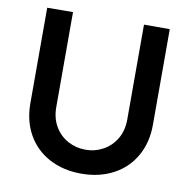

<svg xmlns="http://www.w3.org/2000/svg" viewBox="-82 -800 883 895"><g transform="rotate(10 360.0 -352.5)"><path d="M70 -267.5V-719.2L192 -720V-270.7Q192 -218.1 215.1 -178.9Q238.2 -139.8 276.8 -119Q315.3 -98.3 360 -98.3Q405.1 -98.3 443.6 -119.5Q482.2 -140.6 505.1 -179.8Q528 -218.9 528 -270.7V-720H650V-267.5Q650 -183 613.5 -119Q577 -55 511.2 -20Q445.3 15 360 15Q274.7 15 208.8 -20Q143 -54.9 106.5 -118.9Q70 -182.9 70 -267.5Z"/></g></svg>

Font: Tap Sans
Style: Regular
Weight: 400
Designer: Tap Payments
Foundry: Tap Payments
Version: Version 1.001;Glyphs 3.1.2 (3151)